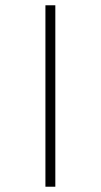

<svg xmlns="http://www.w3.org/2000/svg" viewBox="-20 -677 382 727"><path d="M152 -657H189.5V30H152Z"/></svg>

Font: Anek Bangla ExtraLight
Style: Regular
Weight: 250
Designer: Sulekha Rajkumar (Bangla), Yesha Goshar (Latin)
Foundry: Ek Type
Version: Version 1.003